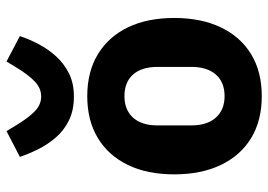

<svg xmlns="http://www.w3.org/2000/svg" viewBox="-140 -692 843 604"><g transform="rotate(-90 282.0 -389.5)"><path d="M282 12Q205 12 150 -21.5Q95 -55 65.5 -117Q36 -179 36 -263Q36 -348 65.5 -409Q95 -470 150 -503.5Q205 -537 282 -537Q359 -537 414 -503.5Q469 -470 498.5 -409Q528 -348 528 -263Q528 -179 498.5 -117Q469 -55 414 -21.5Q359 12 282 12ZM282 -105Q326 -105 350 -132.5Q374 -160 374 -209V-316Q374 -366 350 -393Q326 -420 282 -420Q239 -420 214.5 -393Q190 -366 190 -316V-209Q190 -160 214.5 -132.5Q239 -105 282 -105ZM281 -579Q237 -579 205 -595Q173 -611 151 -637Q129 -663 114.5 -692.5Q100 -722 91 -749L172 -791L192 -758Q214 -722 234.5 -702Q255 -682 281 -682Q307 -682 328 -702Q349 -722 371 -758L391 -791L471 -749Q462 -722 447 -692.5Q432 -663 409 -637Q386 -611 354.5 -595Q323 -579 281 -579Z"/></g></svg>

Font: IBM Plex Sans
Style: Regular
Weight: 400
Designer: Mike Abbink, Paul van der Laan, Pieter van Rosmalen
Foundry: Bold Monday
Version: Version 3.201